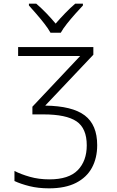

<svg xmlns="http://www.w3.org/2000/svg" viewBox="-20 -789 640 1049"><path d="M248 240Q189 240 141 228Q93 216 59 200V145Q94 163 143 177Q192 191 250 191Q356 191 405 140.5Q454 90 454 5Q454 -88 398 -126Q342 -164 217 -164H157V-206L418 -483H79V-532H490V-490L227 -212Q375 -210 443 -158.5Q511 -107 511 4Q511 74 482.5 127Q454 180 395.5 210Q337 240 248 240ZM256 -610Q244 -632 223 -659Q202 -686 179 -712.5Q156 -739 138 -759V-769H178Q205 -746 233 -717Q261 -688 284 -660Q308 -688 336 -717Q364 -746 391 -769H433V-759Q414 -739 390.5 -712.5Q367 -686 345.5 -659Q324 -632 312 -610Z"/></svg>

Font: Noto Sans Mono Light
Style: Regular
Weight: 300
Designer: Monotype Design Team
Foundry: Monotype Imaging Inc.
Version: Version 2.014; ttfautohint (v1.8.4.7-5d5b)